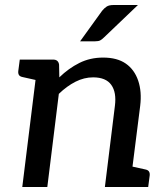

<svg xmlns="http://www.w3.org/2000/svg" viewBox="-20 -747 658 767"><path d="M69 0 132 -509H192Q213 -509 216 -489L217 -438Q254 -474 297 -495.5Q340 -517 392 -517Q448 -517 482.5 -493Q517 -469 532 -425Q547 -381 540 -324L499 0H399L439 -324Q446 -378 424.5 -408Q403 -438 352 -438Q316 -438 281.5 -420.5Q247 -403 215 -372L169 0ZM471 0 493 -85 561 -70Q571 -68 575 -62Q579 -56 578 -46L572 0ZM160 -509 138 -424 71 -439Q60 -441 56 -447Q52 -453 53 -463L59 -509ZM434 -727H531L396 -598Q387 -589 380 -585.5Q373 -582 360 -582H300L388 -704Q397 -715 406.5 -721Q416 -727 434 -727Z"/></svg>

Font: Aleo Medium
Style: Italic
Weight: 500
Italic angle: -7°
Designer: Alessio Laiso
Foundry: Alessio Laiso
Version: Version 2.001;gftools[0.9.29]